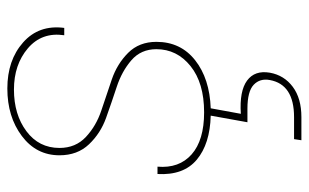

<svg xmlns="http://www.w3.org/2000/svg" viewBox="-179 -408 841 523"><g transform="rotate(-90 241.5 -146.5)"><path d="M389 -141Q389 -75 339 -35.5Q289 4 208 7L193 89Q255 85 283.5 106Q312 127 305 168Q298 207 266.5 230.5Q235 254 184 254H121L124 234H184Q273 234 285 168Q290 141 272 124Q254 107 207 107H170L188 7Q111 5 68 -31Q25 -67 29 -138H49Q44 -79 82.5 -45Q121 -11 197 -11Q277 -11 323 -48Q369 -85 369 -141Q369 -183 339 -209Q309 -235 266.5 -249Q224 -263 182 -278Q140 -293 110 -324.5Q80 -356 80 -405Q80 -468 132.5 -507.5Q185 -547 262 -547Q339 -547 387.5 -504Q436 -461 427 -392H407Q416 -453 371.5 -491Q327 -529 259 -529Q191 -529 145.5 -495Q100 -461 100 -405Q100 -361 130 -333Q160 -305 202 -291Q244 -277 286.5 -262.5Q329 -248 359 -218Q389 -188 389 -141Z"/></g></svg>

Font: Poppins Thin
Style: Italic
Weight: 250
Italic angle: -10°
Designer: Ninad Kale (Devanagari), Jonny Pinhorn (Latin)
Foundry: Indian Type Foundry
Version: Version 3.200;PS 1.000;hotconv 16.6.54;makeotf.lib2.5.65590